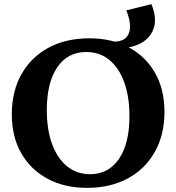

<svg xmlns="http://www.w3.org/2000/svg" viewBox="-20 -891 851 927"><path d="M400 16Q291 16 209.5 -28Q128 -72 82.5 -151.5Q37 -231 37 -339Q37 -450 83.5 -532.5Q130 -615 214 -660.5Q298 -706 411 -706Q521 -706 602.5 -662Q684 -618 729 -538.5Q774 -459 774 -351Q774 -240 727.5 -157.5Q681 -75 597 -29.5Q513 16 400 16ZM415 -50Q504 -50 554.5 -124Q605 -198 605 -330Q605 -425 579.5 -494.5Q554 -564 507.5 -602Q461 -640 396 -640Q307 -640 256.5 -566Q206 -492 206 -360Q206 -265 231.5 -195.5Q257 -126 304 -88Q351 -50 415 -50ZM590 -841 711 -871Q737 -809 724 -761Q711 -713 665.5 -685.5Q620 -658 547 -658H477V-690H530Q586 -690 602 -730Q618 -770 590 -841Z"/></svg>

Font: Platypi SemiBold
Style: Regular
Weight: 600
Designer: David Sargent
Foundry: Bolt Cutter Type
Version: Version 1.200; ttfautohint (v1.8.4.7-5d5b)